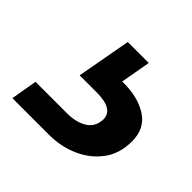

<svg xmlns="http://www.w3.org/2000/svg" viewBox="-299 -98 440 440"><g transform="rotate(45 -79.0 122.0)"><path d="M-211 261 -200 197H-98Q-68 197 -49 185Q-30 173 -29 148Q-29 115 -84 115H-139L-115 -17H-47L-60 56Q-11 55 21 75Q53 95 53 137Q53 177 32.5 204.5Q12 232 -21 246.5Q-54 261 -92 261Z"/></g></svg>

Font: Rethink Sans Medium
Style: Italic
Weight: 500
Italic angle: -10°
Designer: The Rethink Sans project authors (Hans Thiessen). DM Sans designed by Colophon Foundry.
Foundry: Rethink Communications LLC
Version: Version 1.001